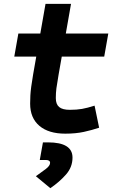

<svg xmlns="http://www.w3.org/2000/svg" viewBox="-20 -694 626 1011"><path d="M323.7 9.8Q235.8 9.8 187.3 -31.5Q138.7 -72.8 138.7 -148.4Q138.7 -170.9 139.9 -191.7Q141.1 -212.4 144.5 -238Q147.9 -263.7 154.3 -301.3L219.7 -673.8H354L288.6 -301.3Q280.3 -253.9 277.1 -229.5Q273.9 -205.1 273.9 -177.7Q273.9 -145 291.5 -130.4Q309.1 -115.7 347.7 -115.7Q384.3 -115.7 412.1 -120.6Q439.9 -125.5 478 -137.7L502 -21.5Q463.9 -8.8 421.4 0.5Q378.9 9.8 323.7 9.8ZM55.2 -396 76.7 -517.6H550.3L528.8 -396ZM245.1 296.9 168.9 233.9Q199.2 212.4 221.4 195.6Q243.7 178.7 243.7 163.6Q243.7 148.4 221.2 148.4H189.5L206.1 55.7H232.9Q361.8 55.7 361.8 135.7Q361.8 186 327.6 224.9Q293.5 263.7 245.1 296.9Z"/></svg>

Font: Cascadia Mono NF
Style: Italic
Weight: 400
Italic angle: -10°
Monospace: yes
Designer: Aaron Bell
Foundry: Saja Typeworks
Version: Version 2404.023